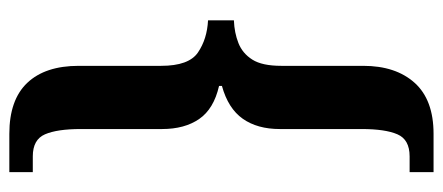

<svg xmlns="http://www.w3.org/2000/svg" viewBox="-282 -518 926 401"><g transform="rotate(-90 180.5 -317.0)"><path d="M22 126V76H55Q90 76 101 50.5Q112 25 112 -24V-195Q112 -242 133.5 -272.5Q155 -303 202 -316V-322Q154 -333 133 -363.5Q112 -394 112 -441V-611Q112 -660 101 -685.5Q90 -711 55 -711H22V-760H102Q173 -760 208.5 -722.5Q244 -685 244 -615V-443Q244 -385 272 -366Q300 -347 339 -345V-291Q313 -290 291.5 -281.5Q270 -273 257 -252.5Q244 -232 244 -192V-21Q244 47 208.5 86.5Q173 126 102 126Z"/></g></svg>

Font: Noto Serif Thai ExtraCondensed
Style: Bold
Weight: 700
Width: 2
Designer: Monotype Design Team
Foundry: Monotype Imaging Inc.
Version: Version 2.002; ttfautohint (v1.8.4.7-5d5b)